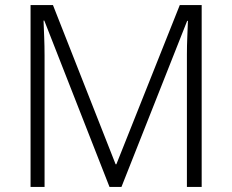

<svg xmlns="http://www.w3.org/2000/svg" viewBox="-20 -734 912 754"><path d="M410 0 154 -653H151Q152 -625 153.5 -589.5Q155 -554 155 -515V0H100V-714H188L434 -89H437L686 -714H772V0H714V-521Q714 -554 715.5 -588.5Q717 -623 718 -652H715L457 0Z"/></svg>

Font: Noto Sans Lao UI Light
Style: Regular
Weight: 300
Designer: Monotype Design Team
Foundry: Monotype Imaging Inc.
Version: Version 2.000; ttfautohint (v1.8.4.7-5d5b)